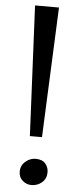

<svg xmlns="http://www.w3.org/2000/svg" viewBox="-61 -928 406 971"><g transform="rotate(5 142.5 -443.0)"><path d="M198 -896.5 169.5 -236H108L76.5 -896.5ZM72.5 -52.5Q72.5 -84 95.8 -104Q119 -124 147.5 -124Q181 -124 197 -105.2Q213 -86.5 213 -61.5Q213 -29 190.5 -9.5Q168 10 136.5 10Q112 10 92.2 -7Q72.5 -24 72.5 -52.5Z"/></g></svg>

Font: Merriweather 24pt
Style: Regular
Weight: 400
Designer: Eben Sorkin
Foundry: Eben Sorkin
Version: Version 2.100